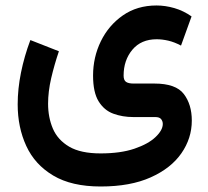

<svg xmlns="http://www.w3.org/2000/svg" viewBox="-20 -428 753 694"><path d="M343.8 246.1Q238.8 246.1 172.4 206.5Q106 167 75 99.6Q43.9 32.2 43.9 -50.8Q43.9 -106.4 55.9 -165.8Q67.9 -225.1 89.8 -283.2L192.9 -242.7Q176.3 -193.8 165 -145.3Q153.8 -96.7 153.8 -53.2Q153.8 -3.9 171.1 36.9Q188.5 77.6 230 102.1Q271.5 126.5 343.8 126.5Q416 126.5 466.1 109.4Q516.1 92.3 542.2 67.4Q568.4 42.5 568.4 20Q568.4 10.3 562.5 2.7Q556.6 -4.9 541 -4.9H461.9Q422.9 -4.9 389.6 -17.1Q356.4 -29.3 336.4 -61.8Q316.4 -94.2 316.4 -154.8Q316.4 -221.2 344.5 -278.8Q372.6 -336.4 424.1 -372.3Q475.6 -408.2 545.9 -408.2Q577.6 -408.2 610.4 -398.7Q643.1 -389.2 672.4 -368.7L634.3 -263.2Q610.4 -275.9 588.4 -281Q566.4 -286.1 546.4 -286.1Q490.2 -286.1 458.5 -248.3Q426.8 -210.4 426.8 -154.8Q426.8 -138.2 435.5 -132.1Q444.3 -126 462.9 -126H538.1Q615.7 -126 644.5 -88.1Q673.3 -50.3 673.3 7.8Q673.3 71.8 635.7 126Q598.1 180.2 524.7 213.1Q451.2 246.1 343.8 246.1Z"/></svg>

Font: Vazirmatn RD SemiBold
Style: Regular
Weight: 600
Designer: Saber Rastikerdar
Foundry: Saber Rastikerdar
Version: Version 32.102